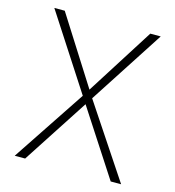

<svg xmlns="http://www.w3.org/2000/svg" viewBox="-104 -782 794 870"><g transform="rotate(15 293.0 -346.5)"><path d="M43.9 0 271.5 -342.3 43.9 -693.4H92.8L293.5 -377L494.1 -693.4H543L315.4 -342.3L543 0H494.1L293.5 -308.6L92.8 0Z"/></g></svg>

Font: Caskaydia Cove ExtraLight
Style: Regular
Weight: 200
Monospace: yes
Designer: Aaron Bell
Foundry: Saja Typeworks
Version: Version 4.300; ttfautohint (v1.8.3)